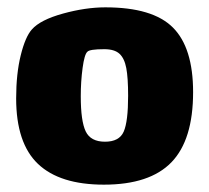

<svg xmlns="http://www.w3.org/2000/svg" viewBox="-20 -490 570 523"><path d="M24 -222Q24 -289 36.5 -339.5Q49 -390 67 -410Q90 -436 151.5 -453Q213 -470 267 -470Q396 -470 451 -415Q506 -360 506 -239Q506 -109 447 -48Q388 13 263 13Q143 13 83.5 -43.5Q24 -100 24 -222ZM329 -229Q329 -278 324 -304.5Q319 -331 305.5 -343.5Q292 -356 264 -356Q224 -356 218 -349Q210 -342 205 -305Q200 -268 200 -228Q200 -160 213.5 -132Q227 -104 266 -104Q305 -104 317 -131.5Q329 -159 329 -229Z"/></svg>

Font: Lalezar
Style: Regular
Weight: 400
Designer: Borna Izadpanah
Foundry: Borna Izadpanah
Version: Version 1.004